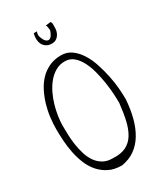

<svg xmlns="http://www.w3.org/2000/svg" viewBox="-201 -892 835 974"><g transform="rotate(-30 216.0 -405.0)"><path d="M17.6 -324.2Q17.6 -356.4 22 -392.6Q26.4 -428.7 36.6 -463.4Q46.9 -498 63 -529.8Q79.1 -561.5 102.1 -585.4Q125 -609.4 155.8 -623.5Q186.5 -637.7 225.6 -637.7Q259.8 -637.7 286.1 -618.7Q312.5 -599.6 332 -568.8Q351.6 -538.1 364.3 -499Q377 -460 385.3 -420.4Q393.6 -380.9 396.5 -344.2Q399.4 -307.6 399.4 -281.2Q395.5 -223.6 382.8 -175.3Q370.1 -127 348.1 -90.3Q326.2 -53.7 293.9 -30.3Q261.7 -6.8 215.8 1Q171.9 1 140.6 -14.6Q109.4 -30.3 86.9 -55.7Q64.5 -81.1 50.8 -114.3Q37.1 -147.5 29.8 -183.6Q22.5 -219.7 20 -256.3Q17.6 -293 17.6 -324.2ZM54.7 -324.2Q54.7 -300.8 55.7 -271.5Q56.6 -242.2 61 -212.4Q65.4 -182.6 74.2 -153.8Q83 -125 98.1 -103Q113.3 -81.1 136.2 -67.4Q159.2 -53.7 191.4 -53.7Q238.3 -50.8 268.6 -65.4Q298.8 -80.1 317.4 -110.4Q335.9 -140.6 345.7 -183.6Q355.5 -226.6 361.3 -281.2Q361.3 -302.7 359.4 -335Q357.4 -367.2 352.1 -402.3Q346.7 -437.5 337.4 -473.1Q328.1 -508.8 313 -537.6Q297.9 -566.4 276.9 -584Q255.9 -601.6 226.6 -601.6Q196.3 -601.6 171.9 -587.4Q147.5 -573.2 128.4 -550.3Q109.4 -527.3 95.2 -498Q81.1 -468.8 72.3 -438Q63.5 -407.2 59.1 -377.4Q54.7 -347.7 54.7 -324.2ZM264.6 -810.5Q270.5 -802.7 270 -792Q269.5 -781.2 269.5 -770.5Q269.5 -762.7 266.6 -752.4Q263.7 -742.2 257.3 -732.9Q251 -723.6 241.2 -717.8Q231.4 -711.9 216.8 -711.9Q200.2 -711.9 189 -717.8Q177.7 -723.6 170.9 -732.4Q164.1 -741.2 161.1 -752.4Q158.2 -763.7 158.2 -773.4Q158.2 -779.3 159.2 -787.6Q160.2 -795.9 162.1 -803.7H181.6Q178.7 -798.8 177.2 -791.5Q175.8 -784.2 178.7 -773.4Q187.5 -748 197.8 -740.7Q208 -733.4 216.8 -737.3Q225.6 -741.2 231.9 -752.4Q238.3 -763.7 242.2 -776.4Q240.2 -785.2 239.7 -793.5Q239.3 -801.8 234.4 -806.6Z"/></g></svg>

Font: Annie Use Your Telescope
Style: Regular
Weight: 400
Version: Version 1.003 2001